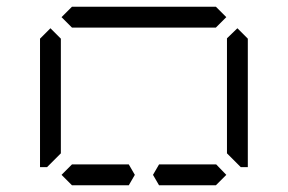

<svg xmlns="http://www.w3.org/2000/svg" viewBox="-20 -1020 856 571"><path d="M163 -969 194 -1000H622L653 -969L622 -938H620H439H377H196H194ZM207 -469H194L163 -500L194 -531H207H331H355H363L381 -500L363 -469H355H331ZM686 -936 717 -905V-523H696L655 -564V-906ZM130 -533 120 -523H99V-905L130 -936L161 -905V-892V-564ZM609 -531H623L653 -500L622 -469H609H485H461H453L435 -500L453 -531H461H485Z"/></svg>

Font: DSEG14 Classic Mini
Style: Light
Weight: 300
Designer: Keshikan(Twitter:@keshinomi_88pro)
Version: Version 0.46